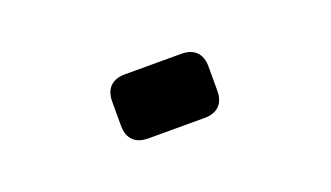

<svg xmlns="http://www.w3.org/2000/svg" viewBox="-31 -260 662 384"><g transform="rotate(-20 300.0 -68.0)"><path d="M196 -42.5V-94Q196 -114.5 207 -125.5Q218 -136.5 238.5 -136.5H358.5Q379 -136.5 390 -125.5Q401 -114.5 401 -94V-42.5Q401 -22 390 -11Q379 0 358.5 0H238.5Q218 0 207 -11Q196 -22 196 -42.5Z"/></g></svg>

Font: JuliaMono
Style: Bold Italic
Weight: 700
Italic angle: -9°
Monospace: yes
Designer: cormullion
Foundry: corm
Version: Version 0.057; ttfautohint (v1.8.4)